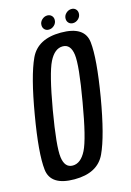

<svg xmlns="http://www.w3.org/2000/svg" viewBox="-108 -744 548 803"><g transform="rotate(-15 165.5 -342.0)"><path d="M113 4Q10 4 2 -67.5Q-6 -139 21.5 -299.5Q49 -461.5 82.2 -532.5Q115.5 -603.5 215.5 -603.5Q318.5 -603.5 326.2 -532Q334 -460.5 307 -299.5Q279.5 -138 246.2 -67Q213 4 113 4ZM120.5 -53.5Q155.5 -53.5 179 -100Q202.5 -146.5 228.5 -299.5Q255 -451.5 248.8 -498.8Q242.5 -546 208 -546Q173 -546 149.5 -499Q126 -452 99.5 -299.5Q73.5 -147.5 79.8 -100.5Q86 -53.5 120.5 -53.5ZM275.5 -628.5Q264.5 -628.5 257.2 -635.8Q250 -643 250 -654.5Q250 -668 260.5 -677.8Q271 -687.5 284 -687.5Q295.5 -687.5 302.5 -680.2Q309.5 -673 309.5 -662Q309.5 -648 299 -638.2Q288.5 -628.5 275.5 -628.5ZM171 -628.5Q159.5 -628.5 152.5 -635.8Q145.5 -643 145.5 -654.5Q145.5 -668 156 -677.8Q166.5 -687.5 179.5 -687.5Q190.5 -687.5 197.8 -680.2Q205 -673 205 -662Q205 -648 194.5 -638.2Q184 -628.5 171 -628.5Z"/></g></svg>

Font: Anybody Condensed Regular
Style: Italic
Weight: 400
Width: 3
Italic angle: -10°
Designer: Tyler Finck
Foundry: Etcetera Type Company
Version: Version 1.010; ttfautohint (v1.8.3) -l 8 -r 50 -G 200 -x 14 